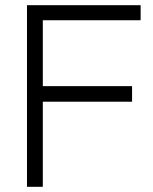

<svg xmlns="http://www.w3.org/2000/svg" viewBox="-20 -720 591 740"><path d="M84 0V-700H522V-642H145V-388H489V-328H145V0Z"/></svg>

Font: Zen Kaku Gothic New
Style: Regular
Weight: 400
Designer: Yoshimichi Ohira
Foundry: Positype
Version: Version 1.001